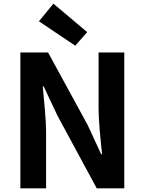

<svg xmlns="http://www.w3.org/2000/svg" viewBox="-20 -1026 789 1046"><path d="M91 0H231V-297C231 -382 220 -475 213 -555H218L293 -396L507 0H657V-740H517V-445C517 -361 528 -263 536 -186H531L457 -346L242 -740H91ZM390 -777 455 -851 271 -1006 192 -910Z"/></svg>

Font: Source Han Sans SC Bold
Style: Regular
Weight: 700
Designer: Ryoko NISHIZUKA (kana & ideographs); Paul D. Hunt (Latin, Greek & Cyrillic); Wenlong ZHANG (bopomofo); Sandoll Communica
Foundry: Adobe Systems Incorporated
Version: Version 1.001;PS 1.001;hotconv 1.0.78;makeotf.lib2.5.61930